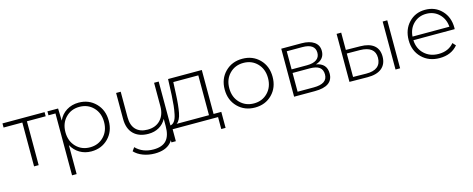

<svg xmlns="http://www.w3.org/2000/svg" viewBox="-36 -1172 4970 2017"><g transform="rotate(-15 2449.5 -164.0)"><path d="M457 -522V-477H253V0H203V-477H-1V-522Z M827 -526Q938 -526 1011.5 -451.5Q1085 -377 1085 -261Q1085 -144 1011.5 -70Q938 4 827 4Q757 4 701.5 -29Q646 -62 614 -121V194H564V-479H488V-522H604L608 -389Q637 -454 695 -490Q753 -526 827 -526ZM673.5 -102.5Q733 -41 824 -41Q915 -41 974.5 -102.5Q1034 -164 1034 -261Q1034 -358 974.5 -419.5Q915 -481 824 -481Q733 -481 673.5 -419.5Q614 -358 614 -261Q614 -164 673.5 -102.5Z M1648 -522H1698V-56Q1698 74 1640 136Q1582 198 1465 198Q1398 198 1339 176Q1280 154 1244 115L1271 77Q1344 153 1463 153Q1558 153 1603 103.5Q1648 54 1648 -50V-130Q1621 -78 1570.5 -48.5Q1520 -19 1453 -19Q1351 -19 1293 -76Q1235 -133 1235 -240V-522H1285V-244Q1285 -156 1330 -110Q1375 -64 1457 -64Q1545 -64 1596.5 -119Q1648 -174 1648 -267Z M2167 -44H2251V130H2204V0H1710V130H1662V-44H1693Q1721 -46 1740.5 -71Q1760 -96 1770 -145Q1780 -194 1784.5 -237.5Q1789 -281 1793 -350L1800 -522H2167ZM1839 -347Q1834 -228 1819 -149Q1804 -70 1765 -44H2117V-477H1845Z M2793.5 -70.5Q2720 4 2607 4Q2494 4 2420 -70.5Q2346 -145 2346 -261Q2346 -377 2420 -451.5Q2494 -526 2607 -526Q2720 -526 2793.5 -451.5Q2867 -377 2867 -261Q2867 -145 2793.5 -70.5ZM2456 -102.5Q2516 -41 2607 -41Q2698 -41 2757.5 -102.5Q2817 -164 2817 -261Q2817 -358 2757.5 -419.5Q2698 -481 2607 -481Q2516 -481 2456 -419.5Q2396 -358 2396 -261Q2396 -164 2456 -102.5Z M3340 -269Q3455 -249 3455 -140Q3455 0 3257 0H3031V-522H3251Q3338 -522 3387.5 -487.5Q3437 -453 3437 -389Q3437 -343 3411.5 -312.5Q3386 -282 3340 -269ZM3080 -481V-284H3248Q3315 -284 3351 -309.5Q3387 -335 3387 -383Q3387 -481 3248 -481ZM3256 -41Q3405 -41 3405 -142Q3405 -195 3371 -220Q3337 -245 3264 -245H3080V-41Z M3839 -332Q3936 -331 3987 -289.5Q4038 -248 4038 -168Q4038 -85 3984 -41Q3930 3 3828 2L3633 0V-522H3683V-334ZM4134 0V-522H4184V0ZM3826 -38Q3906 -37 3947 -70Q3988 -103 3988 -168Q3988 -291 3826 -294L3683 -295V-40Z M4845 -263Q4845 -254 4844 -249H4395Q4399 -156 4460.5 -98.5Q4522 -41 4616 -41Q4723 -41 4783 -114L4813 -81Q4742 4 4615 4Q4497 4 4422 -70.5Q4347 -145 4347 -261Q4347 -377 4417.5 -451.5Q4488 -526 4596 -526Q4704 -526 4774.5 -452.5Q4845 -379 4845 -263ZM4596 -482Q4514 -482 4458 -428Q4402 -374 4396 -288H4797Q4791 -373 4735 -427.5Q4679 -482 4596 -482Z"/></g></svg>

Font: mBank Light
Style: Regular
Weight: 300
Designer: Julieta Ulanovsky
Foundry: Julieta Ulanovsky
Version: Version 7.200;PS 007.200;hotconv 1.0.88;makeotf.lib2.5.64775